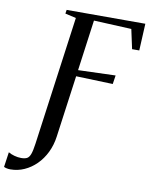

<svg xmlns="http://www.w3.org/2000/svg" viewBox="-223 -818 891 1145"><g transform="rotate(10 222.0 -245.5)"><path d="M-79.5 252Q-91 252 -101.5 249.8Q-112 247.5 -119 244L-106 153Q-91.5 162 -70 168Q-48.5 174 -28.5 174Q-6.5 174 6.5 167.5Q19.5 161 27.5 140Q35.5 119 41.5 75L148.5 -705L82.5 -720L86 -743H562.5L554.5 -580H511L485.5 -698L257.5 -708.5L215.5 -401L441.5 -408.5L433.5 -355.5L210.5 -363L159 11.5Q152 63.5 130.5 107.8Q109 152 76.5 184.2Q44 216.5 4.2 234.2Q-35.5 252 -79.5 252Z"/></g></svg>

Font: Merriweather 120pt
Style: Italic
Weight: 400
Italic angle: -7.8°
Version: Version 2.101